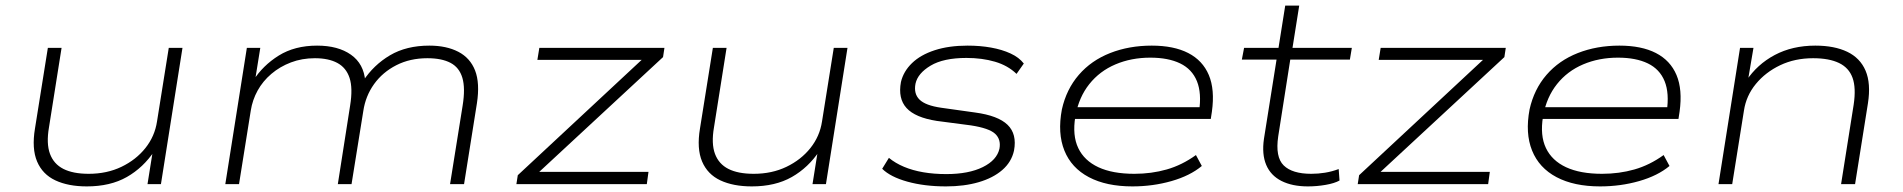

<svg xmlns="http://www.w3.org/2000/svg" viewBox="-20 -658 6798 686"><path d="M290 8Q224 8 178 -13.5Q132 -35 112.5 -81Q93 -127 105 -199L151 -487H200L155 -203Q145 -145 158.5 -108.5Q172 -72 206.5 -54.5Q241 -37 297 -37Q362 -37 414 -62Q466 -87 499.5 -129Q533 -171 541 -224L583 -487H632L555 0H507L526 -119H532Q492 -59 433 -25.5Q374 8 290 8Z M785 0 862 -487H910L891 -369H884Q919 -424 976 -459.5Q1033 -495 1113 -495Q1188 -495 1234 -462.5Q1280 -430 1285 -368H1277Q1315 -426 1373.5 -460.5Q1432 -495 1514 -495Q1575 -495 1617.5 -473Q1660 -451 1677.5 -406Q1695 -361 1684 -289L1638 0H1588L1633 -281Q1643 -343 1632 -380Q1621 -417 1589.5 -433.5Q1558 -450 1507 -450Q1445 -450 1396 -425Q1347 -400 1316.5 -357.5Q1286 -315 1278 -261L1236 0H1187L1231 -281Q1241 -343 1229 -379.5Q1217 -416 1185.5 -433Q1154 -450 1105 -450Q1059 -450 1019.5 -435Q980 -420 949.5 -394Q919 -368 900.5 -334.5Q882 -301 876 -263L834 0Z M1825 0 1830 -32 2294 -464 2292 -444H1900L1907 -487H2354L2349 -454L1883 -22L1886 -44H2297L2291 0Z M2666 8Q2600 8 2554 -13.5Q2508 -35 2488.5 -81Q2469 -127 2481 -199L2527 -487H2576L2531 -203Q2521 -145 2534.5 -108.5Q2548 -72 2582.5 -54.5Q2617 -37 2673 -37Q2738 -37 2790 -62Q2842 -87 2875.5 -129Q2909 -171 2917 -224L2959 -487H3008L2931 0H2883L2902 -119H2908Q2868 -59 2809 -25.5Q2750 8 2666 8Z M3360 8Q3283 8 3222 -9Q3161 -26 3132 -55L3156 -94Q3179 -75 3210 -62Q3241 -49 3279 -42.5Q3317 -36 3361 -36Q3441 -36 3491.5 -61Q3542 -86 3551 -127Q3557 -160 3535.5 -180Q3514 -200 3449 -210L3327 -226Q3250 -238 3219 -272Q3188 -306 3199 -365Q3208 -403 3238.5 -432.5Q3269 -462 3319.5 -478.5Q3370 -495 3437 -495Q3482 -495 3521 -488Q3560 -481 3590.5 -467Q3621 -453 3638 -431L3612 -394Q3581 -424 3535 -437.5Q3489 -451 3433 -451Q3351 -451 3305 -423.5Q3259 -396 3251 -359Q3244 -323 3265.5 -302Q3287 -281 3343 -273L3464 -256Q3546 -245 3580 -212Q3614 -179 3603 -120Q3594 -79 3561 -50.5Q3528 -22 3476.5 -7Q3425 8 3360 8Z M4026 8Q3933 8 3870.5 -25Q3808 -58 3783 -120Q3758 -182 3774 -267Q3790 -339 3834.5 -390.5Q3879 -442 3946.5 -468.5Q4014 -495 4095 -495Q4174 -495 4225.5 -468.5Q4277 -442 4299 -390Q4321 -338 4310 -259L4306 -233H3800L3806 -275H4290L4264 -259Q4274 -325 4256.5 -368Q4239 -411 4196.5 -431.5Q4154 -452 4090 -452Q4022 -452 3965.5 -428Q3909 -404 3872 -357.5Q3835 -311 3823 -246L3822 -241Q3811 -174 3832.5 -129Q3854 -84 3904.5 -60.5Q3955 -37 4033 -37Q4094 -37 4148.5 -52.5Q4203 -68 4253 -104L4274 -65Q4232 -30 4165.5 -11Q4099 8 4026 8Z M4653 8Q4597 8 4558.5 -11.5Q4520 -31 4504 -69Q4488 -107 4496 -162L4541 -445H4417L4425 -487H4548L4572 -638H4622L4598 -487H4810L4803 -445H4590L4547 -171Q4536 -97 4566.5 -67Q4597 -37 4665 -37Q4690 -37 4714.5 -41Q4739 -45 4763 -54L4766 -13Q4748 -3 4716.5 2.5Q4685 8 4653 8Z M4831 0 4836 -32 5300 -464 5298 -444H4906L4913 -487H5360L5355 -454L4889 -22L4892 -44H5303L5297 0Z M5697 8Q5604 8 5541.5 -25Q5479 -58 5454 -120Q5429 -182 5445 -267Q5461 -339 5505.5 -390.5Q5550 -442 5617.5 -468.5Q5685 -495 5766 -495Q5845 -495 5896.5 -468.5Q5948 -442 5970 -390Q5992 -338 5981 -259L5977 -233H5471L5477 -275H5961L5935 -259Q5945 -325 5927.5 -368Q5910 -411 5867.5 -431.5Q5825 -452 5761 -452Q5693 -452 5636.5 -428Q5580 -404 5543 -357.5Q5506 -311 5494 -246L5493 -241Q5482 -174 5503.5 -129Q5525 -84 5575.5 -60.5Q5626 -37 5704 -37Q5765 -37 5819.5 -52.5Q5874 -68 5924 -104L5945 -65Q5903 -30 5836.5 -11Q5770 8 5697 8Z M6120 0 6197 -487H6245L6225 -369H6219Q6258 -428 6321 -461.5Q6384 -495 6466 -495Q6534 -495 6580 -473Q6626 -451 6645.5 -405.5Q6665 -360 6654 -289L6608 0H6558L6603 -284Q6612 -344 6599 -380Q6586 -416 6550.5 -433Q6515 -450 6458 -450Q6393 -450 6340.5 -425Q6288 -400 6253.5 -358Q6219 -316 6211 -263L6169 0Z"/></svg>

Font: Nunito Sans 10pt Expanded ExtraLight
Style: Italic
Weight: 250
Width: 7
Italic angle: -9°
Designer: Vernon Adams
Foundry: Vernon Adams
Version: Version 3.101;gftools[0.9.27]